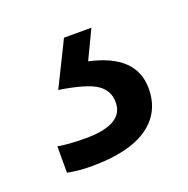

<svg xmlns="http://www.w3.org/2000/svg" viewBox="-60 -57 347 354"><g transform="rotate(-20 113.5 120.0)"><path d="M73.7 188Q147 187.5 147 144.5Q147 121.1 127.7 108.2Q108.4 95.2 55.2 86.9L98.1 0H151.9L125 56.2Q212.9 75.2 212.9 141.1Q212.9 188.5 175.5 214.4Q138.2 240.2 64.9 240.2Q40 240.2 18.1 235.8V184.1Q40 188 73.7 188Z"/></g></svg>

Font: OpenSans-Regular
Style: Regular
Weight: 400
Foundry: Ascender Corporation
Version: Version 1.10